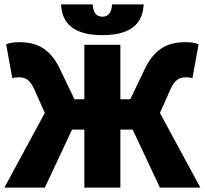

<svg xmlns="http://www.w3.org/2000/svg" viewBox="-20 -854 932 874"><path d="M0 0H184L308 -264H364V0H528V-264H584L708 0H892L708 -340L758 -452C776 -490 796 -502 826 -502C832 -502 844 -502 856 -498L884 -652C868 -660 844 -662 824 -662C744 -662 686 -633 642 -546L573 -402H528V-650H364V-402H319L250 -546C206 -633 148 -662 68 -662C48 -662 24 -660 8 -652L36 -498C48 -502 60 -502 66 -502C96 -502 116 -490 134 -452L184 -340ZM446 -694C580 -694 630 -750 634 -834H490C488 -797 474 -778 446 -778C418 -778 404 -797 402 -834H258C262 -750 312 -694 446 -694Z"/></svg>

Font: Giro Sans Black
Style: Regular
Weight: 900
Designer: Paul D. Hunt
Foundry: Adobe Systems Incorporated
Version: Version 1.000;PS 1.0;hotconv 1.0.88;makeotf.lib2.5.647800